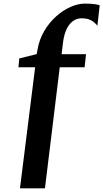

<svg xmlns="http://www.w3.org/2000/svg" viewBox="-20 -844 559 1038"><path d="M182.5 -574Q192 -630.5 219.2 -676.5Q246.5 -722.5 283.5 -755.5Q320.5 -788.5 361.2 -806.5Q402 -824.5 438.5 -824.5Q472.5 -824.5 492 -821.5Q511.5 -818.5 519 -815.5L506.5 -705Q499.5 -714 489 -723.2Q478.5 -732.5 462 -738.8Q445.5 -745 419.5 -745Q404 -745 388.2 -738Q372.5 -731 358.5 -715.2Q344.5 -699.5 334.5 -673.2Q324.5 -647 320 -609L313 -551H445L437.5 -480.5H303L223 174H88L170 -480.5H79.5L84.5 -528L178.5 -551.5Z"/></svg>

Font: Merriweather 60pt ExtraBold
Style: Italic
Weight: 800
Italic angle: -7.8°
Version: Version 2.101